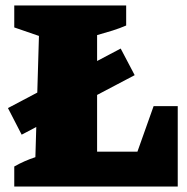

<svg xmlns="http://www.w3.org/2000/svg" viewBox="-20 -680 681 700"><path d="M540 -293H628V0H32V-73Q69 -94 109 -107L122 -549L32 -580V-660H440V-587Q417 -577 390 -568.5Q363 -560 334 -552V-127H481ZM59 -189 9 -286 420 -503 471 -406Z"/></svg>

Font: Piazzolla Black
Style: Regular
Weight: 900
Designer: Juan Pablo del Peral
Foundry: Huerta Tipografica
Version: Version 1.330